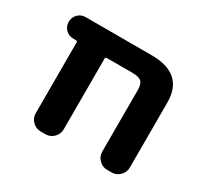

<svg xmlns="http://www.w3.org/2000/svg" viewBox="-116 -699 873 830"><g transform="rotate(30 321.0 -283.5)"><path d="M445.3 -385.7Q445.3 -416 432.6 -427.2Q419.9 -438.5 386.7 -438.5H259.8Q252.9 -438.5 252.9 -431.6V-78.1Q252.9 -54.7 235.8 -37.6Q218.8 -20.5 195.3 -20.5H170.9Q147.5 -20.5 130.4 -37.6Q113.3 -54.7 113.3 -78.1V-431.6Q113.3 -438.5 105.5 -438.5H92.8Q70.3 -438.5 54.7 -454.1Q39.1 -469.7 39.1 -492.2Q39.1 -514.6 54.7 -530.3Q70.3 -545.9 92.8 -545.9H421.9Q583 -545.9 583 -402.3V-78.1Q583 -54.7 565.9 -37.6Q548.8 -20.5 525.4 -20.5H502.9Q479.5 -20.5 462.4 -37.6Q445.3 -54.7 445.3 -78.1Z"/></g></svg>

Font: Gen Jyuu Gothic Bold
Style: Bold
Weight: 700
Designer: [Source Han Sans]
Ryoko NISHIZUKA  (kana & ideographs); Paul D. Hunt (Latin, Greek & Cyrillic); Wenlong ZHANG  (bopomofo
Version: Version 1.002.20150607